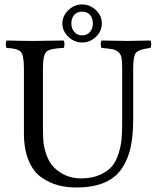

<svg xmlns="http://www.w3.org/2000/svg" viewBox="-20 -828 701 858"><path d="M347.2 -775.9Q324.2 -775.9 311.5 -761Q298.8 -746.1 298.8 -723.1Q298.8 -701.2 312 -685.5Q325.2 -669.9 347.2 -669.9Q369.1 -669.9 382.1 -685.5Q395 -701.2 395 -723.1Q395 -747.1 382.1 -761.5Q369.1 -775.9 347.2 -775.9ZM435.1 -723.1Q435.1 -689 408.9 -663.6Q382.8 -638.2 347.2 -638.2Q312 -638.2 285.4 -663.6Q258.8 -689 258.8 -722.9Q258.8 -756.8 285.4 -782.5Q312 -808.1 346.9 -808.1Q381.8 -808.1 408.4 -783Q435.1 -757.8 435.1 -723.1ZM171.9 -522.9V-266.1Q171.9 -224.1 173.8 -197Q175.8 -169.9 188 -135Q200.2 -100.1 223.1 -78.1Q272 -31.2 341.8 -30.8Q390.6 -30.8 425.8 -46.4Q460.9 -62 480 -84.5Q499 -106.9 510 -142.6Q521 -178.2 523.4 -207.5Q525.9 -236.8 525.9 -276.9V-522.9Q525.9 -553.7 522.9 -570.3Q520 -586.9 507.6 -596.4Q495.1 -606 481 -608.4Q466.8 -610.8 434.1 -613.8Q430.2 -617.7 430.2 -629.9Q430.2 -642.1 434.1 -647Q525.9 -645 549.8 -645Q575.7 -645 651.9 -647Q655.8 -642.1 655.8 -630.1Q655.8 -618.2 651.9 -613.8Q603 -607.9 589.1 -594Q575.2 -580.1 575.2 -522.9V-294.9Q575.2 -224.1 564.2 -171.6Q553.2 -119.1 525.6 -76.7Q498 -34.2 447 -12.2Q396 9.8 320.8 9.8Q276.9 9.8 240 0Q203.1 -9.8 166.5 -34.4Q129.9 -59.1 108.4 -109.6Q86.9 -160.2 86.9 -232.9V-522.9Q86.9 -582 72.5 -596.9Q58.1 -611.8 9.8 -613.8Q5.9 -617.7 5.9 -629.9Q5.9 -642.1 9.8 -647Q87.9 -645 128.9 -645Q169.9 -645 264.2 -647Q268.1 -642.1 268.1 -630.1Q268.1 -618.2 264.2 -613.8Q204.1 -611.8 188 -597.4Q171.9 -583 171.9 -522.9Z"/></svg>

Font: Linux Libertine
Style: Regular
Weight: 400
Designer: Philipp H. Poll
Foundry: Philipp H. Poll
Version: Version 5.3.0 ; ttfautohint (v0.9)